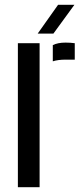

<svg xmlns="http://www.w3.org/2000/svg" viewBox="-20 -780 348 800"><path d="M200 -524.5V-592Q220.5 -602.5 253 -602.5Q273 -602.5 291.5 -600V-531.5H254Q221.5 -531.5 200 -524.5ZM54.5 0V-600H145V0ZM137 -640 222 -760H290L202.5 -640Z"/></svg>

Font: Big Shoulders Stencil Text Medium
Style: Regular
Weight: 500
Designer: Patric King
Foundry: XO Type Co
Version: Version 1.000